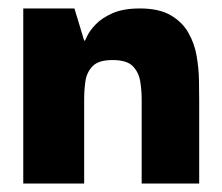

<svg xmlns="http://www.w3.org/2000/svg" viewBox="-20 -434 526 454"><path d="M35 0V-414H156L179 -338H181Q181 -338 186.5 -349.5Q192 -361 206 -376Q220 -391 245.5 -402.5Q271 -414 311 -414Q356 -414 383.5 -398Q411 -382 425.5 -356.5Q440 -331 445 -301.5Q450 -272 450.5 -244.5Q451 -217 451 -198V0H315V-199Q315 -221 311.5 -242Q308 -263 294 -277.5Q280 -292 246 -292Q213 -292 199 -277.5Q185 -263 182 -242Q179 -221 179 -199V0Z"/></svg>

Font: Darker Grotesque Black
Style: Regular
Weight: 900
Designer: Gabriel Lam
Foundry: TypeRant
Version: Version 1.000;gftools[0.9.28]